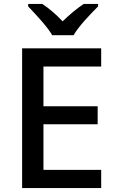

<svg xmlns="http://www.w3.org/2000/svg" viewBox="-20 -961 595 981"><path d="M481 -941H408C373 -918 336 -887 300 -852C267 -887 231 -918 196 -941H124V-928C160 -890 221 -826 247 -781H356C381 -826 443 -890 481 -928ZM497 0V-93H202V-326H479V-418H202V-621H497V-714H93V0Z"/></svg>

Font: Noto Sans Cherokee Medium
Style: Regular
Weight: 500
Designer: Monotype Design Team
Foundry: Monotype Imaging Inc.
Version: Version 2.001